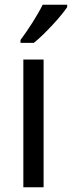

<svg xmlns="http://www.w3.org/2000/svg" viewBox="-20 -786 302 806"><path d="M262 -756V-766H159C137 -721 98 -661 66 -618V-606H122C167 -642 237 -718 262 -756ZM163 0V-536H78V0Z"/></svg>

Font: Noto Sans Armenian SemiCondensed
Style: Regular
Weight: 400
Width: 4
Designer: Monotype Design Team
Foundry: Monotype Imaging Inc.
Version: Version 2.008